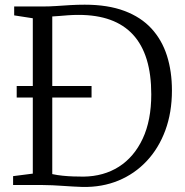

<svg xmlns="http://www.w3.org/2000/svg" viewBox="-20 -770 768 799"><path d="M323.5 8Q304.5 7.5 283.5 6.2Q262.5 5 241 3.5Q219.5 2 198.8 1Q178 0 158.5 0H34.5V-37L116.5 -47.5V-694L39 -706V-743H157.5Q186 -743 215 -745Q244 -747 273.5 -748.8Q303 -750.5 332.5 -750.5Q429 -750.5 498 -724.5Q567 -698.5 610.5 -651Q654 -603.5 674.8 -538.2Q695.5 -473 695.5 -393.5Q695.5 -302 668 -227.5Q640.5 -153 590.5 -99.8Q540.5 -46.5 472.8 -18.5Q405 9.5 323.5 8ZM327.5 -35Q411.5 -36 474.8 -76.2Q538 -116.5 573.8 -192.8Q609.5 -269 609.5 -377.5Q609.5 -460.5 590.5 -522.5Q571.5 -584.5 533.5 -625.8Q495.5 -667 439 -687.5Q382.5 -708 307 -708Q284.5 -708 264 -706.5Q243.5 -705 226.5 -703.5Q209.5 -702 197.5 -701.5V-45.5Q218.5 -41 240.5 -38.8Q262.5 -36.5 284.2 -35.8Q306 -35 327.5 -35ZM49.5 -364V-412H361V-364Z"/></svg>

Font: Merriweather 48pt Light
Style: Regular
Weight: 300
Version: Version 2.100